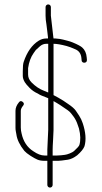

<svg xmlns="http://www.w3.org/2000/svg" viewBox="-20 -758 462 868"><path d="M196 -127C194.7 -103 194 -88 194 -82V-55H181C166.1 -55 149.4 -61.3 131 -74C103.2 -91.4 85.3 -118.4 77.5 -155C76.5 -159.7 75.7 -163.8 75 -167.5C74.3 -171.2 74 -176 74 -182V-257C74 -264.2 77.7 -272.2 85 -281C89.7 -287 88.8 -292.5 82.5 -297.5C76.2 -302.5 70.7 -302 66 -296C55.3 -283.2 50 -270.2 50 -257V-181C50 -174.3 50.5 -168.8 51.5 -164.5C52.5 -160.2 53.3 -155.7 54 -151C57 -127.3 69 -102.3 90 -76C96 -69.3 105.2 -62 117.5 -54C129.8 -46 140.3 -40.2 149 -36.5C157.7 -32.8 168.3 -31 181 -31H194V78C194 81.3 195.2 84.2 197.5 86.5C199.8 88.8 202.7 90 206 90C209.3 90 212.2 88.8 214.5 86.5C216.8 84.2 218 81.3 218 78V-31H243C250.3 -31 264.9 -32.7 286.7 -36C299.9 -38.1 314 -44.7 329 -56C346.5 -71.3 357.5 -85 362 -97C370.2 -125.7 367.5 -160.4 354 -201C349.9 -213.4 344.4 -224.9 337.5 -235.5C333.8 -241.2 328.9 -248.5 322.7 -257.6C316.4 -266.6 304.9 -276.8 288 -288L266 -303C250 -313 235.3 -321.3 222 -328V-560C236.2 -560 255.8 -556.7 281.1 -550C291.1 -547.4 304.4 -542.4 321 -535C337.1 -528.1 346.1 -515.1 348 -496L349 -485C349 -481.7 350.3 -479 353 -477C355.7 -475 358.7 -474.2 362 -474.5C369.3 -475.2 373 -479.4 373 -487L372 -498C370.5 -517.3 363.8 -532.4 351.7 -543.2C344.9 -549.4 330.6 -557 309 -566C301 -569.3 292.8 -572 284.5 -574C276.2 -576 269.7 -577.7 265 -579C257.4 -581.2 246.1 -582.8 231 -584H222C221.3 -586 221 -588.3 221 -591L210 -687V-726C210 -729.3 208.8 -732.2 206.5 -734.5C204.2 -736.8 201.3 -738 198 -738C194.7 -738 191.8 -736.8 189.5 -734.5C187.2 -732.2 186 -729.3 186 -726V-687C186 -681 186.3 -674.7 187 -668C188.3 -661.3 189.3 -654.3 190 -647C190.7 -639.7 191.8 -630.2 193.5 -618.5C195.2 -606.8 196.3 -597 197 -589V-584H189C177 -584 165.7 -580.7 155 -574C124.7 -555.1 102 -523.1 87 -478C84.3 -470 83 -456 83 -436V-414.9C83 -406.2 86 -396.7 92 -386.5C95.3 -380.8 102.3 -372.5 113 -361.4C123.7 -350.3 136.4 -341.5 151 -335C157 -331 163 -327.8 169 -325.5C175 -323.2 180.5 -321 185.5 -319L198 -314V-171ZM222 -170V-301C227.3 -298.3 232.5 -295.3 237.5 -292C242.5 -288.7 247.3 -285.7 252 -283L274 -268C283.3 -262 290.2 -257 294.5 -253C298.8 -249 305 -241.4 313 -230.3C321.1 -219.1 327.2 -206.7 331.5 -193C333.2 -187.7 335 -182.3 337 -177C344.3 -147.8 344.9 -123 338.8 -102.5C337.2 -97.5 329.2 -88.3 314.5 -75C310.8 -71.7 304.5 -68.2 295.5 -64.5C286.5 -60.8 279 -58.7 273 -58C267 -57.3 261.3 -56.7 256 -56C250.7 -55.3 244.9 -55 238.8 -55H218V-82C218 -88 218.2 -93.8 218.5 -99.5C218.8 -105.2 219.3 -114 220 -126ZM198 -340C197.3 -340 196.3 -340.3 195 -341C193.7 -341.7 191 -342.8 187 -344.5C183 -346.2 180 -347.3 178 -348C158.8 -355.2 140.5 -367.5 123 -385C112.3 -395.7 107 -407.7 107 -421V-450C110.9 -477.5 119.3 -500.2 132 -518L142 -532C146 -536 152.3 -541.7 160.8 -549C169.4 -556.3 178.8 -560 189 -560H198Z"/></svg>

Font: Proton
Style: SeBd
Weight: 500
Version: Version 1.017